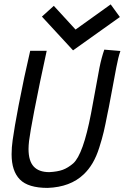

<svg xmlns="http://www.w3.org/2000/svg" viewBox="-20 -873 582 897"><path d="M321.3 -637.7 175.8 -795.4 231.4 -845.7 333 -734.9 497.1 -852.5 540 -793.5ZM467.3 -641.1 542.5 -634.8Q532.2 -605.5 523.4 -558.1Q517.1 -524.4 505.4 -461.9Q493.7 -399.4 488.3 -371.1L482.4 -342.8Q472.2 -289.6 464.6 -257.3Q457 -225.1 443.8 -183.6Q430.7 -142.1 412.6 -111.3Q394.5 -80.6 370.6 -58.1Q308.6 1 202.6 4.9Q111.8 4.9 73 -34.4Q34.2 -73.7 34.2 -152.3Q34.2 -184.1 39.1 -218.3Q46.9 -275.4 66.9 -380.4Q92.3 -512.7 121.1 -635.7H198.2Q165 -484.4 140.1 -355.5Q120.6 -253.9 115.7 -214.4Q113.3 -192.4 113.3 -177.2Q113.3 -121.1 137.5 -95Q161.6 -68.8 210.4 -68.8Q249 -70.8 273.4 -79.8Q297.9 -88.9 322.3 -109.9Q368.7 -151.9 405.3 -342.8Q410.6 -370.6 423.6 -441.9Q436.5 -513.2 444.8 -557.1Q454.1 -603.5 467.3 -641.1Z"/></svg>

Font: Fantasque Sans Mono
Style: Italic
Weight: 400
Italic angle: -11°
Monospace: yes
Designer: Jany Belluz
Version: Version 1.8.0 ; ttfautohint (v1.8.2)